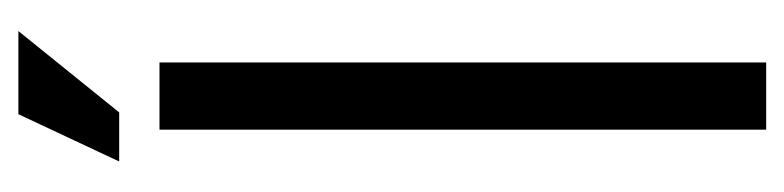

<svg xmlns="http://www.w3.org/2000/svg" viewBox="-347 -519 866 212"><g transform="rotate(-90 86.0 -413.0)"><path d="M65.9 -825.7H157.7L67.9 -714.4H13.7ZM123 0H48.8V-669.9H123Z"/></g></svg>

Font: SengBuhan
Style: Regular
Weight: 400
Designer: John M. Durdin
Foundry: Lao Script for Windows
Version: Version 1.400